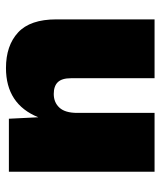

<svg xmlns="http://www.w3.org/2000/svg" viewBox="34 -574 550 659"><g transform="rotate(90 309.5 -245.0)"><path d="M214 10Q137 10 92 -31.5Q47 -73 47 -163V-500H249V-213Q249 -182 262.5 -168Q276 -154 303 -154Q332 -154 350 -173.5Q368 -193 368 -235V-500H570V0H388L383 -101Q338 10 214 10Z"/></g></svg>

Font: Prodigy Sans ExtraBold
Style: Regular
Weight: 800
Designer: Wei Huang
Foundry: Wei Huang
Version: Version 1.003; ttfautohint (v1.8.3)